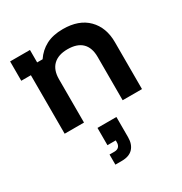

<svg xmlns="http://www.w3.org/2000/svg" viewBox="-184 -643 1010 1068"><g transform="rotate(-30 321.0 -109.5)"><path d="M90 0V-375.8H28.3V-500H155.8V-420H190.8Q219.2 -462.5 263.3 -485.8Q307.5 -509.2 371.7 -509.2Q474.2 -509.2 530.4 -452.5Q586.7 -395.8 586.7 -301.7V0H462.5V-278.3Q462.5 -337.5 431.2 -368.3Q400 -399.2 338.3 -399.2Q278.3 -399.2 246.3 -368.3Q214.2 -337.5 214.2 -278.3V0ZM248.3 290V225H279.2Q298.3 225 307.9 214.6Q317.5 204.2 317.5 186.7V174.2H264.2V63.3H385.8V193.3Q385.8 238.3 361.7 264.2Q337.5 290 289.2 290Z"/></g></svg>

Font: Funnel Display SemiBold
Style: Regular
Weight: 600
Designer: NORD ID, Kristian Moeller
Foundry: Dicotype
Version: Version 1.000